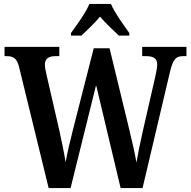

<svg xmlns="http://www.w3.org/2000/svg" viewBox="-20 -951 965 971"><path d="M339 -784V-771H392C419 -797 460 -835 486 -867C512 -835 554 -797 581 -771H634V-784C607 -822 560 -886 541 -931H432C414 -886 366 -822 339 -784ZM76 -614 226 0H337L466 -521L590 0H701L840 -589C856 -655 872 -667 906 -667H923V-714H699V-667H719C757 -667 775 -655 775 -624C775 -611 770 -583 766 -566L702 -287C688 -225 678 -175 670 -129C662 -176 649 -233 633 -299L534 -707H454L349 -295C333 -232 320 -178 312 -130C305 -175 291 -241 279 -296L215 -574C211 -591 207 -612 207 -624C207 -653 225 -667 259 -667H280V-714H3V-667H14C48 -667 65 -656 76 -614Z"/></svg>

Font: Noto Serif Bengali Condensed
Style: Regular
Weight: 400
Width: 3
Designer: Juan Bruce, Universal Thirst, Indian Type Foundry and the Monotype Design Team.
Foundry: Monotype Imaging Inc.
Version: Version 2.003